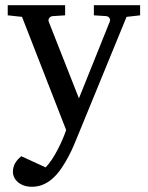

<svg xmlns="http://www.w3.org/2000/svg" viewBox="-20 -502 570 740"><path d="M467.8 -437 275.9 30.8Q271 43 262.9 61.8Q254.9 80.6 243.9 101.3Q232.9 122.1 219.2 142.8Q205.6 163.6 189.9 179.2Q171.9 197.3 150.4 207.5Q128.9 217.8 103 217.8Q85.4 217.8 71.8 212.9Q58.1 208 48.8 200Q39.6 191.9 34.7 181.6Q29.8 171.4 29.8 160.2Q29.8 143.1 37.4 128.7Q44.9 114.3 62 100.1L155.8 143.1Q168 130.9 179.9 112.8Q191.9 94.7 202.1 75Q212.4 55.2 220.9 35.4Q229.5 15.6 234.9 -1L64.9 -437L9.8 -442.9V-481.9H231V-442.9L183.1 -439.9Q174.8 -439 169.9 -432.6Q165 -426.3 168 -418L284.2 -123L402.8 -418Q406.2 -425.8 401.9 -432.4Q397.5 -439 389.2 -439.9L341.8 -442.9V-481.9H520V-442.9Z"/></svg>

Font: Charis SIL
Style: Regular
Weight: 400
Foundry: SIL International
Version: Version 4.112